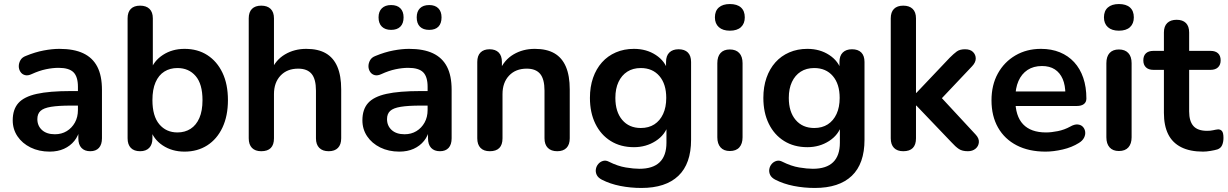

<svg xmlns="http://www.w3.org/2000/svg" viewBox="-20 -741 6080 951"><path d="M226 10Q173 10 131.5 -10.5Q90 -31 66.5 -66Q43 -101 43 -145Q43 -199 71 -230.5Q99 -262 162 -276Q225 -290 331 -290H381V-218H332Q270 -218 233 -212Q196 -206 180.5 -191.5Q165 -177 165 -151Q165 -118 188 -97Q211 -76 252 -76Q285 -76 310.5 -91.5Q336 -107 351 -134Q366 -161 366 -196V-311Q366 -361 344 -383Q322 -405 270 -405Q241 -405 207.5 -398Q174 -391 137 -374Q118 -365 103.5 -369Q89 -373 81 -385.5Q73 -398 73 -413Q73 -428 81 -442.5Q89 -457 108 -464Q154 -483 196.5 -491Q239 -499 274 -499Q346 -499 392.5 -477Q439 -455 462 -410.5Q485 -366 485 -296V-56Q485 -25 470 -8.5Q455 8 427 8Q399 8 383.5 -8.5Q368 -25 368 -56V-104H376Q369 -69 348.5 -43.5Q328 -18 297 -4Q266 10 226 10Z M894 10Q832 10 785.5 -21Q739 -52 724 -104L735 -129V-56Q735 -25 719 -8.5Q703 8 674 8Q644 8 628 -8.5Q612 -25 612 -56V-650Q612 -681 628 -697Q644 -713 674 -713Q704 -713 720.5 -697Q737 -681 737 -650V-390H725Q741 -439 787 -469Q833 -499 894 -499Q959 -499 1007 -468Q1055 -437 1082 -380.5Q1109 -324 1109 -245Q1109 -167 1082 -109.5Q1055 -52 1006.5 -21Q958 10 894 10ZM859 -85Q896 -85 924 -103Q952 -121 967.5 -156.5Q983 -192 983 -245Q983 -325 949 -364.5Q915 -404 859 -404Q822 -404 794 -386.5Q766 -369 750.5 -333.5Q735 -298 735 -245Q735 -166 769 -125.5Q803 -85 859 -85Z M1274 8Q1244 8 1228 -8.5Q1212 -25 1212 -56V-650Q1212 -681 1228 -697Q1244 -713 1274 -713Q1304 -713 1320.5 -697Q1337 -681 1337 -650V-391H1323Q1345 -444 1391.5 -471.5Q1438 -499 1497 -499Q1556 -499 1594 -477Q1632 -455 1651 -410.5Q1670 -366 1670 -298V-56Q1670 -25 1654 -8.5Q1638 8 1608 8Q1578 8 1561.5 -8.5Q1545 -25 1545 -56V-292Q1545 -349 1523.5 -375Q1502 -401 1457 -401Q1402 -401 1369.5 -366.5Q1337 -332 1337 -275V-56Q1337 8 1274 8Z M1958 10Q1905 10 1863.5 -10.5Q1822 -31 1798.5 -66Q1775 -101 1775 -145Q1775 -199 1803 -230.5Q1831 -262 1894 -276Q1957 -290 2063 -290H2113V-218H2064Q2002 -218 1965 -212Q1928 -206 1912.5 -191.5Q1897 -177 1897 -151Q1897 -118 1920 -97Q1943 -76 1984 -76Q2017 -76 2042.5 -91.5Q2068 -107 2083 -134Q2098 -161 2098 -196V-311Q2098 -361 2076 -383Q2054 -405 2002 -405Q1973 -405 1939.5 -398Q1906 -391 1869 -374Q1850 -365 1835.5 -369Q1821 -373 1813 -385.5Q1805 -398 1805 -413Q1805 -428 1813 -442.5Q1821 -457 1840 -464Q1886 -483 1928.5 -491Q1971 -499 2006 -499Q2078 -499 2124.5 -477Q2171 -455 2194 -410.5Q2217 -366 2217 -296V-56Q2217 -25 2202 -8.5Q2187 8 2159 8Q2131 8 2115.5 -8.5Q2100 -25 2100 -56V-104H2108Q2101 -69 2080.5 -43.5Q2060 -18 2029 -4Q1998 10 1958 10ZM2106 -593Q2076 -593 2060 -609Q2044 -625 2044 -655Q2044 -684 2060 -700Q2076 -716 2106 -716Q2135 -716 2151 -700Q2167 -684 2167 -655Q2167 -625 2151.5 -609Q2136 -593 2106 -593ZM1917 -593Q1888 -593 1871.5 -609Q1855 -625 1855 -655Q1855 -684 1871.5 -700Q1888 -716 1917 -716Q1947 -716 1963 -700Q1979 -684 1979 -655Q1979 -625 1963 -609Q1947 -593 1917 -593Z M2406 8Q2376 8 2360 -8.5Q2344 -25 2344 -56V-434Q2344 -465 2360 -481Q2376 -497 2405 -497Q2434 -497 2450 -481Q2466 -465 2466 -434V-366L2455 -391Q2477 -444 2523.5 -471.5Q2570 -499 2629 -499Q2688 -499 2726 -477Q2764 -455 2783 -410.5Q2802 -366 2802 -298V-56Q2802 -25 2786 -8.5Q2770 8 2740 8Q2710 8 2693.5 -8.5Q2677 -25 2677 -56V-292Q2677 -349 2655.5 -375Q2634 -401 2589 -401Q2534 -401 2501.5 -366.5Q2469 -332 2469 -275V-56Q2469 8 2406 8Z M3157 190Q3103 190 3052.5 180Q3002 170 2961 149Q2942 139 2935.5 125Q2929 111 2931.5 96.5Q2934 82 2943.5 71Q2953 60 2967 56Q2981 52 2996 60Q3040 82 3079.5 88.5Q3119 95 3147 95Q3214 95 3247.5 62.5Q3281 30 3281 -34V-124H3290Q3275 -73 3227.5 -42.5Q3180 -12 3120 -12Q3054 -12 3005 -42.5Q2956 -73 2929 -128Q2902 -183 2902 -256Q2902 -311 2917.5 -355.5Q2933 -400 2961.5 -432Q2990 -464 3030.5 -481.5Q3071 -499 3120 -499Q3182 -499 3228.5 -468.5Q3275 -438 3289 -388L3279 -363V-434Q3279 -465 3295.5 -481Q3312 -497 3341 -497Q3371 -497 3387 -481Q3403 -465 3403 -434V-49Q3403 70 3340 130Q3277 190 3157 190ZM3154 -107Q3193 -107 3221 -125Q3249 -143 3264.5 -176.5Q3280 -210 3280 -256Q3280 -325 3246 -364.5Q3212 -404 3154 -404Q3115 -404 3087 -386Q3059 -368 3043.5 -335Q3028 -302 3028 -256Q3028 -187 3062 -147Q3096 -107 3154 -107Z M3595 7Q3565 7 3549 -11Q3533 -29 3533 -61V-428Q3533 -461 3549 -478.5Q3565 -496 3595 -496Q3625 -496 3641.5 -478.5Q3658 -461 3658 -428V-61Q3658 -29 3642 -11Q3626 7 3595 7ZM3595 -589Q3560 -589 3540.5 -606.5Q3521 -624 3521 -655Q3521 -687 3540.5 -704Q3560 -721 3595 -721Q3631 -721 3650 -704Q3669 -687 3669 -655Q3669 -624 3650 -606.5Q3631 -589 3595 -589Z M4016 190Q3962 190 3911.5 180Q3861 170 3820 149Q3801 139 3794.5 125Q3788 111 3790.5 96.5Q3793 82 3802.5 71Q3812 60 3826 56Q3840 52 3855 60Q3899 82 3938.5 88.5Q3978 95 4006 95Q4073 95 4106.5 62.5Q4140 30 4140 -34V-124H4149Q4134 -73 4086.5 -42.5Q4039 -12 3979 -12Q3913 -12 3864 -42.5Q3815 -73 3788 -128Q3761 -183 3761 -256Q3761 -311 3776.5 -355.5Q3792 -400 3820.5 -432Q3849 -464 3889.5 -481.5Q3930 -499 3979 -499Q4041 -499 4087.5 -468.5Q4134 -438 4148 -388L4138 -363V-434Q4138 -465 4154.5 -481Q4171 -497 4200 -497Q4230 -497 4246 -481Q4262 -465 4262 -434V-49Q4262 70 4199 130Q4136 190 4016 190ZM4013 -107Q4052 -107 4080 -125Q4108 -143 4123.5 -176.5Q4139 -210 4139 -256Q4139 -325 4105 -364.5Q4071 -404 4013 -404Q3974 -404 3946 -386Q3918 -368 3902.5 -335Q3887 -302 3887 -256Q3887 -187 3921 -147Q3955 -107 4013 -107Z M4454 8Q4424 8 4408 -8.5Q4392 -25 4392 -56V-650Q4392 -681 4408 -697Q4424 -713 4454 -713Q4484 -713 4500.5 -697Q4517 -681 4517 -650V-281H4519L4684 -455Q4704 -475 4719 -486Q4734 -497 4760 -497Q4786 -497 4799.5 -483.5Q4813 -470 4813 -451Q4813 -432 4795 -413L4621 -229V-281L4812 -75Q4830 -56 4828.5 -36.5Q4827 -17 4812 -4.5Q4797 8 4774 8Q4746 8 4729.5 -3Q4713 -14 4693 -36L4519 -218H4517V-56Q4517 8 4454 8Z M5159 10Q5076 10 5016 -21Q4956 -52 4923.5 -109Q4891 -166 4891 -244Q4891 -320 4922.5 -377Q4954 -434 5009.5 -466.5Q5065 -499 5136 -499Q5188 -499 5229.5 -482Q5271 -465 5300.5 -433Q5330 -401 5345.5 -355.5Q5361 -310 5361 -253Q5361 -235 5348.5 -225.5Q5336 -216 5313 -216H4992V-288H5273L5257 -273Q5257 -319 5243.5 -350Q5230 -381 5204.5 -397.5Q5179 -414 5141 -414Q5099 -414 5069.5 -394.5Q5040 -375 5024.5 -339.5Q5009 -304 5009 -255V-248Q5009 -166 5047.5 -125.5Q5086 -85 5161 -85Q5187 -85 5219.5 -91.5Q5252 -98 5281 -114Q5302 -126 5318 -124.5Q5334 -123 5343.5 -113Q5353 -103 5355 -88.5Q5357 -74 5349.5 -59Q5342 -44 5324 -33Q5289 -11 5243.5 -0.5Q5198 10 5159 10Z M5522 7Q5492 7 5476 -11Q5460 -29 5460 -61V-428Q5460 -461 5476 -478.5Q5492 -496 5522 -496Q5552 -496 5568.5 -478.5Q5585 -461 5585 -428V-61Q5585 -29 5569 -11Q5553 7 5522 7ZM5522 -589Q5487 -589 5467.5 -606.5Q5448 -624 5448 -655Q5448 -687 5467.5 -704Q5487 -721 5522 -721Q5558 -721 5577 -704Q5596 -687 5596 -655Q5596 -624 5577 -606.5Q5558 -589 5522 -589Z M5939 10Q5874 10 5830.5 -12Q5787 -34 5766 -76.5Q5745 -119 5745 -182V-395H5693Q5669 -395 5656 -407.5Q5643 -420 5643 -442Q5643 -465 5656 -477Q5669 -489 5693 -489H5745V-580Q5745 -611 5761.5 -627Q5778 -643 5808 -643Q5838 -643 5854 -627Q5870 -611 5870 -580V-489H5976Q6000 -489 6013 -477Q6026 -465 6026 -442Q6026 -420 6013 -407.5Q6000 -395 5976 -395H5870V-189Q5870 -141 5891 -117Q5912 -93 5959 -93Q5976 -93 5989 -96Q6002 -99 6012 -100Q6024 -101 6032 -92.5Q6040 -84 6040 -58Q6040 -38 6033.5 -22.5Q6027 -7 6010 -1Q5997 3 5976 6.5Q5955 10 5939 10Z"/></svg>

Font: Nunito ExtraLight
Style: Bold
Weight: 700
Version: Version 3.602